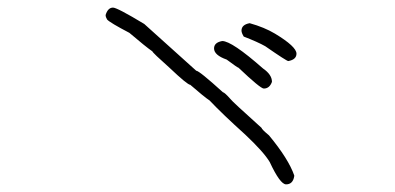

<svg xmlns="http://www.w3.org/2000/svg" viewBox="-20 -479 1040 505"><path d="M277.3 -459Q288.1 -459 359.4 -416L496.1 -293Q503.9 -293 566.4 -236.3Q570.3 -236.3 585.9 -218.8Q590.3 -212.4 668 -142.6Q668 -139.2 687.5 -123Q738.8 -61 753.9 -17.6V-15.6Q750.5 5.9 732.4 5.9Q716.8 5.9 689.5 -52.7Q673.8 -79.1 625 -125Q565.4 -178.7 531.2 -214.8Q517.6 -223.6 480.5 -255.9Q473.1 -255.9 425.8 -300.8Q381.3 -340.3 380.9 -343.8Q362.8 -356.4 320.3 -392.6Q269 -419.4 261.7 -427.7Q257.8 -434.1 257.8 -439.5Q263.7 -459 277.3 -459ZM636.7 -418Q675.3 -407.2 703.1 -390.6Q759.8 -356.4 759.8 -337.9Q759.8 -322.3 738.3 -318.4Q733.9 -318.4 677.7 -357.4Q657.7 -368.7 621.1 -382.8Q615.2 -392.6 615.2 -398.4Q615.2 -414.1 636.7 -418ZM564.5 -371.1Q589.8 -371.1 671.9 -298.8Q695.3 -282.7 695.3 -263.7Q689 -246.1 673.8 -246.1Q665 -246.1 607.4 -300.8Q605 -300.8 576.2 -322.3Q543 -334 543 -351.6Q543 -367.2 564.5 -371.1Z"/></svg>

Font: CEF Fonts CJK
Style: Regular
Weight: 400
Designer: PartyBoss (派对大魔王)
Version: Release 2.25